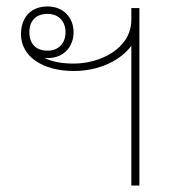

<svg xmlns="http://www.w3.org/2000/svg" viewBox="-20 -575 542 595"><path d="M387 0H412V-550H387V-514C387 -424 290 -378 209 -378C173 -378 142 -383 117 -396C121 -395 124 -395 128 -395C179 -395 208 -432 208 -475C208 -518 179 -555 127 -555C75 -555 45 -520 45 -469C45 -400 112 -355 209 -355C286 -355 353 -387 387 -433ZM127 -418C90 -418 71 -441 71 -475C71 -509 90 -532 127 -532C162 -532 183 -509 183 -475C183 -441 162 -418 127 -418Z"/></svg>

Font: Noto Sans Thai Looped Thin
Style: Regular
Weight: 100
Designer: Sasikarn Vongin, Ben Mitchell
Foundry: The Fontpad Ltd
Version: Version 1.001